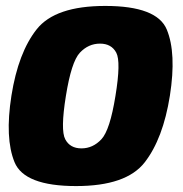

<svg xmlns="http://www.w3.org/2000/svg" viewBox="-20 -622 618 647"><path d="M236.5 5Q62 5 29 -75.5Q-4 -156 18.5 -299.5Q41.5 -445 103.8 -523.5Q166 -602 334.5 -602Q509 -602 542 -522.5Q575 -443 552.5 -299.5Q529.5 -154.5 467.5 -74.8Q405.5 5 236.5 5ZM254.5 -122Q293 -122 321.8 -152.8Q350.5 -183.5 369 -298.5Q388 -414 371.8 -444.5Q355.5 -475 317 -475Q278 -475 249.2 -444.5Q220.5 -414 202 -298.5Q183.5 -183.5 199.8 -152.8Q216 -122 254.5 -122Z"/></svg>

Font: Anybody ExtraBold
Style: Italic
Weight: 800
Italic angle: -10°
Designer: Tyler Finck
Foundry: Etcetera Type Company
Version: Version 1.010; ttfautohint (v1.8.3) -l 8 -r 50 -G 200 -x 14 